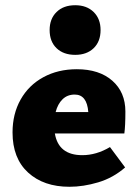

<svg xmlns="http://www.w3.org/2000/svg" viewBox="-20 -705 533 735"><path d="M401 -142 459 -64Q413 -24 356 -7Q299 10 246 10Q147 10 87.5 -44.5Q28 -99 28 -198Q28 -269 59 -324Q90 -379 146 -409.5Q202 -440 274 -440Q360 -440 410 -396Q460 -352 460 -278Q460 -223 456 -194H190Q204 -111 295 -111Q349 -111 401 -142ZM193 -276H318Q313 -343 266 -343Q238 -343 219.5 -325Q201 -307 193 -276ZM170 -590Q170 -633 196.5 -659Q223 -685 268 -685Q312 -685 338.5 -659Q365 -633 365 -590Q365 -546 338.5 -520.5Q312 -495 268 -495Q223 -495 196.5 -520.5Q170 -546 170 -590Z"/></svg>

Font: Ysabeau Heavy
Style: Regular
Weight: 800
Designer: Christian Thalmann (Catharsis Fonts)
Version: Version 0.003